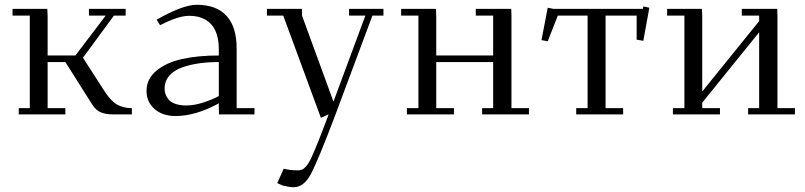

<svg xmlns="http://www.w3.org/2000/svg" viewBox="-20 -476 3348 799"><path d="M32.2 -411.1V-439H176.8L178.2 -411.1V-245.1H293.9L419.9 -411.1H350.1V-439H502.9V-411.1H454.1L325.2 -235.8L418 -91.8Q443.4 -53.7 469.2 -39.8Q495.1 -25.9 528.8 -25.9V0H449.2Q420.4 0 399.7 -8.5Q378.9 -17.1 363.8 -41L252 -217.8H178.2V-25.9H252V0H58.1V-25.9H104V-411.1Z M589.8 -97.2Q589.8 -147.5 630.4 -181.4Q670.9 -215.3 736.8 -230.2Q802.7 -245.1 890.6 -245.1V-270Q890.6 -340.3 858.4 -375.2Q826.2 -410.2 766.6 -410.2Q722.2 -410.2 646 -371.1L631.8 -394Q740.7 -456.1 798.8 -456.1Q880.4 -456.1 922.6 -410.2Q964.8 -364.3 964.8 -274.9V-25.9H1039.1V0H891.6L890.6 -23.9V-45.9Q793.9 6.8 710.9 6.8Q655.8 6.8 622.8 -22.7Q589.8 -52.2 589.8 -97.2ZM665 -106.9Q665 -94.7 668.9 -83.5Q672.9 -72.3 682.1 -61.3Q691.4 -50.3 710.2 -43.7Q729 -37.1 754.9 -37.1Q788.6 -37.1 826.7 -49.6Q864.7 -62 890.6 -76.2V-217.8Q847.2 -217.8 809.8 -212.6Q772.5 -207.5 738.3 -195.6Q704.1 -183.6 684.6 -160.9Q665 -138.2 665 -106.9Z M1090.8 -411.1V-439H1236.8V-411.1L1367.7 -53.2L1500.5 -411.1H1432.6V-439H1575.7V-411.1H1529.8L1374.5 4.9Q1302.7 194.3 1273.4 248.8Q1244.1 303.2 1201.7 303.2Q1184.6 303.2 1155.8 295.9L1133.8 286.1L1160.6 226.1Q1188.5 232.9 1218.8 232.9Q1230.5 232.9 1237.8 229.5Q1245.1 226.1 1255.1 214.8Q1265.1 203.6 1277.1 177.2Q1289.1 150.9 1305.7 109.4Q1322.3 67.9 1347.7 0L1315.4 14.2L1158.7 -411.1Z M1649.4 -411.1V-439H1793.9L1795.4 -411.1V-245.1H2032.2V-411.1H1960V-439H2107.4L2108.4 -411.1V-25.9H2181.2V0H1986.3V-25.9H2032.2V-217.8H1795.4V-25.9H1869.1V0H1673.3V-25.9H1721.2V-411.1Z M2233.4 -309.1 2259.3 -443.8 2284.2 -439H2655.3L2657.2 -449.2L2682.1 -443.8L2657.2 -306.2L2629.4 -311V-411.1H2500V-25.9H2573.2V0H2377.9V-25.9H2425.3V-411.1H2301.3L2259.3 -304.2Z M2756.3 -411.1V-439H2900.9L2902.3 -411.1V-95.2L3139.2 -388.2V-411.1H3066.9V-439H3214.4L3215.3 -411.1V-25.9H3288.1V0H3093.3V-25.9H3139.2V-341.8L2902.3 -48.8V-25.9H2976.1V0H2780.3V-25.9H2828.1V-411.1Z"/></svg>

Font: Dehuti Alt
Style: Book
Weight: 400
Version: Version 1.2